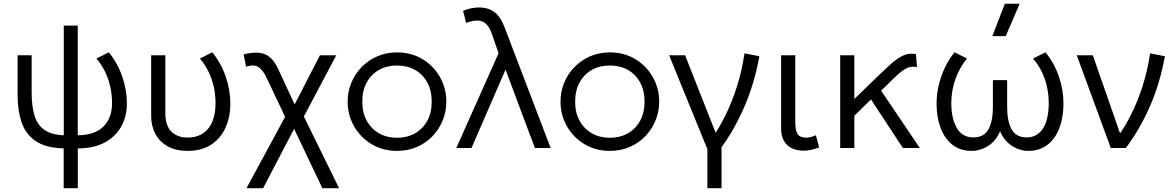

<svg xmlns="http://www.w3.org/2000/svg" viewBox="-20 -774 6148 1004"><path d="M313 210V2Q217.5 -1 165.5 -37Q113.5 -73 92.8 -134.8Q72 -196.5 72 -276.5V-485H145.5V-291.5Q145.5 -218.5 160.5 -169.5Q175.5 -120.5 212 -95Q248.5 -69.5 313.5 -66.5V-640H386.5V-66.5Q432.5 -67 466.5 -79.2Q500.5 -91.5 522.5 -114Q544.5 -136.5 555.2 -167Q566 -197.5 566 -234Q566 -277.5 557 -319Q548 -360.5 529.8 -398.2Q511.5 -436 484.5 -468L549 -500.5Q595.5 -443.5 619.5 -373Q643.5 -302.5 643.5 -232.5Q643.5 -166 614.2 -113Q585 -60 527.8 -29Q470.5 2 387 2V210Z M962.5 15Q898 15 855.2 -9.8Q812.5 -34.5 791.5 -75.8Q770.5 -117 770.5 -166.5V-485H844.5V-182Q844.5 -117.5 876.2 -86Q908 -54.5 962 -54.5Q999 -55 1026.5 -68.2Q1054 -81.5 1071.8 -105.2Q1089.5 -129 1098.2 -161.8Q1107 -194.5 1107 -234Q1107 -277.5 1098 -319Q1089 -360.5 1070.8 -398.2Q1052.5 -436 1025.5 -468L1090 -500.5Q1136.5 -443.5 1160.5 -373Q1184.5 -302.5 1184.5 -232.5Q1184.5 -162 1159.2 -106.2Q1134 -50.5 1084.5 -17.8Q1035 15 962.5 15Z M1269 210 1488.5 -195.5 1483 -137 1376 -363.5Q1357 -405 1333.5 -422Q1310 -439 1266.5 -425.5L1254 -489.5Q1325 -507.5 1366 -490.2Q1407 -473 1434 -414.5L1532.5 -202.5L1509 -205L1653 -485H1738.5L1550.5 -130L1557 -189L1753 210H1665.5L1506.5 -124.5L1530 -123.5L1356 210Z M2056 15Q1982 15 1923.5 -20Q1865 -55 1831.5 -113.8Q1798 -172.5 1798 -242.5Q1798 -295 1817.2 -341.5Q1836.5 -388 1871.5 -423.8Q1906.5 -459.5 1953.5 -479.8Q2000.5 -500 2056 -500Q2130.5 -500 2188.8 -465Q2247 -430 2280.5 -371.2Q2314 -312.5 2314 -242.5Q2314 -190.5 2294.8 -143.8Q2275.5 -97 2241 -61.2Q2206.5 -25.5 2159.2 -5.2Q2112 15 2056 15ZM2056 -53.5Q2109 -53.5 2150 -76.8Q2191 -100 2214.2 -142.2Q2237.5 -184.5 2237.5 -242.5Q2237.5 -300.5 2214.2 -343Q2191 -385.5 2150 -408.5Q2109 -431.5 2056 -431.5Q2003 -431.5 1962 -408.5Q1921 -385.5 1897.8 -343Q1874.5 -300.5 1874.5 -242.5Q1874.5 -184.5 1898 -142.2Q1921.5 -100 1962.2 -76.8Q2003 -53.5 2056 -53.5Z M2366 0 2587 -495.5 2552 -597Q2541.5 -628.5 2523.5 -647.5Q2505.5 -666.5 2475 -666.5Q2464.5 -666.5 2449.8 -663.8Q2435 -661 2417.5 -654L2401.5 -717.5Q2425 -727.5 2446.2 -731.2Q2467.5 -735 2485 -735Q2517 -735 2541.8 -724.5Q2566.5 -714 2585 -692Q2603.5 -670 2617 -635L2859.5 0H2777L2623.5 -410L2445.5 0Z M3169 15Q3095 15 3036.5 -20Q2978 -55 2944.5 -113.8Q2911 -172.5 2911 -242.5Q2911 -295 2930.2 -341.5Q2949.5 -388 2984.5 -423.8Q3019.5 -459.5 3066.5 -479.8Q3113.5 -500 3169 -500Q3243.5 -500 3301.8 -465Q3360 -430 3393.5 -371.2Q3427 -312.5 3427 -242.5Q3427 -190.5 3407.8 -143.8Q3388.5 -97 3354 -61.2Q3319.5 -25.5 3272.2 -5.2Q3225 15 3169 15ZM3169 -53.5Q3222 -53.5 3263 -76.8Q3304 -100 3327.2 -142.2Q3350.5 -184.5 3350.5 -242.5Q3350.5 -300.5 3327.2 -343Q3304 -385.5 3263 -408.5Q3222 -431.5 3169 -431.5Q3116 -431.5 3075 -408.5Q3034 -385.5 3010.8 -343Q2987.5 -300.5 2987.5 -242.5Q2987.5 -184.5 3011 -142.2Q3034.5 -100 3075.2 -76.8Q3116 -53.5 3169 -53.5Z M3679 210V6L3479 -485H3562.5L3731 -57.5L3711 -63Q3745 -112.5 3776.8 -177.8Q3808.5 -243 3834 -322.8Q3859.5 -402.5 3873 -495L3951 -480Q3924.5 -335 3872.2 -215.2Q3820 -95.5 3753 -4V210Z M4182.5 14Q4148.5 14 4121.8 1.8Q4095 -10.5 4079.8 -36.5Q4064.5 -62.5 4064.5 -103V-485H4138.5V-138.5Q4138.5 -91 4151.2 -72.5Q4164 -54 4196 -54Q4207 -54 4220 -57.5Q4233 -61 4246.5 -66.5L4263.5 -3Q4243.5 4.5 4222.5 9.2Q4201.5 14 4182.5 14Z M4373.5 0V-485H4447.5V-256.5L4570 -375Q4610 -413.5 4642 -442.2Q4674 -471 4704.2 -484.2Q4734.5 -497.5 4769.5 -491L4775 -423.5Q4747.5 -429 4724.5 -418.8Q4701.5 -408.5 4676.8 -386Q4652 -363.5 4619.5 -331L4587.5 -300L4790 0H4701.5L4534.5 -254L4447.5 -169V0Z M5060.5 15Q5000.5 15 4959.8 -17.5Q4919 -50 4898.2 -106Q4877.5 -162 4877.5 -232.5Q4877.5 -279 4888.2 -326.2Q4899 -373.5 4920 -418.2Q4941 -463 4971.5 -500.5L5036.5 -468Q5016.5 -444 5001.2 -416.5Q4986 -389 4975.5 -359.2Q4965 -329.5 4959.8 -298.2Q4954.5 -267 4954.5 -234Q4954.5 -156.5 4982.2 -106.5Q5010 -56.5 5068 -55.5Q5126 -55 5149 -97.8Q5172 -140.5 5172 -214V-355H5246.5V-214Q5246.5 -140.5 5269.8 -97.8Q5293 -55 5350.5 -55.5Q5379.5 -56 5401 -69.2Q5422.5 -82.5 5436.5 -106.2Q5450.5 -130 5457.2 -162.5Q5464 -195 5464 -234Q5464 -277.5 5455 -319Q5446 -360.5 5427.8 -398.2Q5409.5 -436 5382 -468L5447 -500.5Q5493.5 -443.5 5517.2 -373.8Q5541 -304 5541 -233.5Q5541 -181 5529.5 -135.5Q5518 -90 5494.8 -56.2Q5471.5 -22.5 5437.2 -3.8Q5403 15 5358.5 15Q5312 15 5271 -11.8Q5230 -38.5 5209.5 -88Q5189.5 -38.5 5148.2 -11.8Q5107 15 5060.5 15ZM5169 -585 5234.5 -754.5H5312L5239 -585Z M5788.5 0 5610.5 -485H5694.5L5847.5 -46.5L5828 -63Q5863.5 -113 5896.2 -178.2Q5929 -243.5 5954.5 -323Q5980 -402.5 5994 -495L6071.5 -480Q6045 -335 5991.8 -214.8Q5938.5 -94.5 5867 0Z"/></svg>

Font: Geologica Roman ExtraLight
Style: Regular
Weight: 250
Designer: Sindre Bremnes, Frode Helland
Foundry: Monokrom Skriftforlag AS
Version: Version 1.010;gftools[0.9.28]